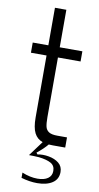

<svg xmlns="http://www.w3.org/2000/svg" viewBox="-106 -809 558 1078"><g transform="rotate(10 173.0 -269.5)"><path d="M310 -491H181V-151Q181 -115 185.5 -96.5Q190 -78 205.5 -68Q221 -58 254 -58H309V0H239Q223 0 215 -1Q193 26 155 56L162 65Q177 62 193 62Q210 62 226 65Q261 71 284 89.5Q307 108 307 140Q307 181 274.5 202.5Q242 224 188 224Q145 224 97 210V180Q143 199 185 199Q223 199 244.5 184Q266 169 266 141Q266 111 242 97.5Q218 84 173 79Q145 77 116 77L179 -8Q147 -19 131.5 -49.5Q116 -80 116 -138V-491H27V-549H116V-763H181V-549H310Z"/></g></svg>

Font: Open Sauce Sans Light
Style: Regular
Weight: 300
Designer: Alfredo Marco Pradil
Foundry: Creative Sauce Fz LLC
Version: Version 1.477